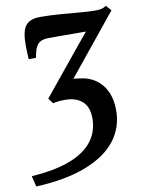

<svg xmlns="http://www.w3.org/2000/svg" viewBox="-116 -630 703 937"><g transform="rotate(-10 236.0 -162.0)"><path d="M-13 243 -26 189.5Q87 182.5 162.5 154.2Q238 126 276.2 77.5Q314.5 29 314.5 -38Q314.5 -93.5 283.8 -121.2Q253 -149 198.5 -149Q180.5 -149 165.2 -147.5Q150 -146 138.5 -142.5L119 -169L315 -409L357 -459.5Q327 -459.5 296.2 -459.8Q265.5 -460 234.8 -460Q204 -460 173.5 -460Q148 -460 132.8 -452.5Q117.5 -445 108.8 -426.8Q100 -408.5 94.5 -375.5H58.5Q57.5 -388.5 57 -400.8Q56.5 -413 56.2 -425.5Q56 -438 56 -452.5Q56 -493 64.8 -518.8Q73.5 -544.5 94 -556.5Q114.5 -568.5 149.5 -568.5Q198 -568.5 248.8 -564.5Q299.5 -560.5 344.8 -556.5Q390 -552.5 422 -552.5Q439.5 -552.5 452 -555.8Q464.5 -559 474 -566.5L497.5 -540L256.5 -243Q262.5 -243 270.2 -242Q278 -241 287.5 -239.5Q331.5 -235 365 -212Q398.5 -189 417 -149.5Q435.5 -110 435.5 -56Q435.5 29.5 385.2 94Q335 158.5 235.2 197.2Q135.5 236 -13 243Z"/></g></svg>

Font: Merriweather SemiBold
Style: Italic
Weight: 600
Italic angle: -7.8°
Version: Version 2.101